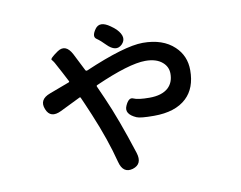

<svg xmlns="http://www.w3.org/2000/svg" viewBox="-77 -743 1154 918"><g transform="rotate(-10 500.0 -283.5)"><path d="M497 69Q448 83 433 24Q404 -89 349 -220Q338 -247 326 -274L311 -308Q309 -313 305 -311L207 -263Q152 -236 133 -285Q113 -334 170 -355L266 -391Q271 -393 269 -397L245 -443Q231 -469 217 -495Q211 -505 205 -511.5Q199 -518 241 -547Q283 -575 312 -520L355 -435Q358 -430 364 -432Q559 -516 648 -516Q745 -516 800 -464Q849 -418 849 -348Q849 -261 799 -214Q745 -163 641 -163Q575 -163 557 -171Q502 -195 519 -233Q536 -272 557.5 -262Q579 -252 635 -252Q695 -252 726 -280Q753 -305 753 -348Q753 -381 728 -403Q699 -429 645 -429Q566 -429 399 -355Q394 -353 396 -348L424 -285Q472 -177 528 -3Q546 54 497 69ZM547 -525Q516 -495 474 -538Q453 -560 433.5 -573.5Q414 -587 438 -621Q462 -655 511 -620Q527 -609 537 -599Q578 -556 547 -525Z"/></g></svg>

Font: Resource Han Rounded JP Medium
Style: Regular
Weight: 500
Designer: Cyano Hao (round all glyphs); Ryoko NISHIZUKA 西塚涼子 (kana, bopomofo & ideographs); Paul D. Hunt (Latin, Greek & Cyrillic)
Foundry: Cyano Hao
Version: 0.990